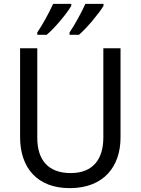

<svg xmlns="http://www.w3.org/2000/svg" viewBox="-20 -964 729 994"><path d="M349 -944H255C235 -899 199 -834 173 -796V-784H222C265 -820 330 -899 349 -934ZM516 -944H422C402 -899 366 -834 340 -796V-784H389C431 -820 496 -899 516 -934ZM604 -714H515V-252C515 -144 465 -68 346 -68C230 -68 173 -135 173 -251V-714H84V-254C84 -95 173 10 341 10C519 10 604 -104 604 -252Z"/></svg>

Font: Noto Sans Thai
Style: Regular
Weight: 400
Designer: Monotype Design Team
Foundry: Monotype Imaging Inc.
Version: Version 1.901